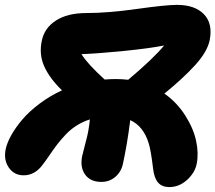

<svg xmlns="http://www.w3.org/2000/svg" viewBox="-35 -740 875 780"><path d="M377 -1Q332 -1 310.8 -30.8Q289.6 -60.5 298.8 -106Q301.3 -118.2 310.8 -153.6Q320.3 -189 323.2 -205.1Q329.1 -239.7 330.1 -254.9Q300.8 -245.6 275.6 -229.5Q250.5 -213.4 230.7 -192.1Q210.9 -170.9 197.3 -153.1Q183.6 -135.3 166.5 -110.1Q149.4 -85 140.1 -73.2Q107.9 -27.8 61 -27.8Q22.9 -27.8 1.2 -58.6Q-20.5 -89.4 -12.2 -132.8Q-6.8 -159.2 10.7 -190.7Q28.3 -222.2 56.2 -254.9Q84 -287.6 126 -319.1Q168 -350.6 216.8 -373Q166 -422.4 144.5 -470.9Q123 -519.5 134.8 -574.2Q145 -626 192.1 -656.5Q239.3 -687 315.9 -687Q402.8 -687 520.8 -703.6Q638.7 -720.2 684.1 -720.2Q756.8 -720.2 793.5 -682.1Q830.1 -644 816.9 -577.1Q807.1 -529.3 757.3 -474.9Q707.5 -420.4 632.8 -359.9Q683.6 -324.2 717.3 -271.2Q751 -218.3 761.7 -167.7Q772.5 -117.2 764.2 -75.2Q757.3 -38.6 725.1 -9.3Q692.9 20 652.8 20Q623.5 20 607.4 2Q591.3 -16.1 586.9 -55.2Q578.1 -128.9 569.3 -157.2Q548.3 -227.1 494.1 -252Q482.4 -157.7 464.8 -76.2Q458 -42.5 433.8 -21.7Q409.7 -1 377 -1ZM434.1 -418.9Q460 -418.9 485.8 -416Q588.4 -502.4 631.8 -555.2Q572.8 -543.5 468.3 -533Q363.8 -522.5 295.9 -520Q321.3 -479.5 390.1 -417Q418.5 -418.9 434.1 -418.9Z"/></svg>

Font: Shantell Sans Irregular
Style: Italic
Weight: 800
Italic angle: -11.31°
Designer: Stephen Nixon, Anya Danilova, Shantell Martin
Foundry: Arrow Type
Version: Version 1.006;[9816181b4]